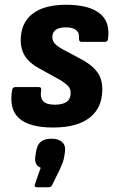

<svg xmlns="http://www.w3.org/2000/svg" viewBox="-20 -525 486 807"><path d="M203 11Q104 11 60.5 -27.5Q17 -66 31 -147Q33 -159 45 -159H143Q155 -159 153 -147Q148 -113 162 -99Q176 -85 210 -85Q277 -85 277 -133Q277 -151 267.5 -162Q258 -173 236 -187L142 -239Q104 -260 85.5 -288.5Q67 -317 67 -355Q67 -428 116 -466.5Q165 -505 258 -505Q352 -505 398 -469.5Q444 -434 434 -362Q433 -349 421 -349H323Q312 -349 312 -362Q317 -410 257 -410Q200 -410 200 -369Q200 -353 210.5 -341.5Q221 -330 245 -317L331 -271Q372 -247 391 -219Q410 -191 410 -149Q410 -72 357 -30.5Q304 11 203 11ZM136 262Q122 262 127 249L151 180Q122 169 129 129L132 110Q137 82 152.5 70Q168 58 197 58Q226 58 241.5 72.5Q257 87 253 114L250 133Q248 147 243.5 158Q239 169 233 184L201 249Q196 262 185 262Z"/></svg>

Font: Sofia Sans Semi Condensed ExtraBold
Style: Italic
Weight: 800
Italic angle: -9°
Version: Version 4.100